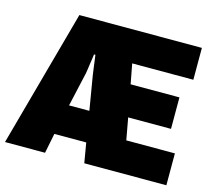

<svg xmlns="http://www.w3.org/2000/svg" viewBox="-102 -809 1037 931"><g transform="rotate(15 416.5 -344.0)"><path d="M-3 0 186 -688H801V-528H494L513 -428H758V-270H543L563 -160H807V0H395L378 -100H218L198 0ZM251 -252H353L324 -425Q323 -432 321.5 -443.5Q320 -455 318 -469Q316 -483 314.5 -496.5Q313 -510 311 -522H304Q303 -512 301 -499Q299 -486 297 -473Q295 -460 293.5 -447.5Q292 -435 290 -425Z"/></g></svg>

Font: Archivo Condensed Black
Style: Regular
Weight: 900
Width: 3
Designer: Hector Gatti
Foundry: Omnibus-Type
Version: Version 2.001